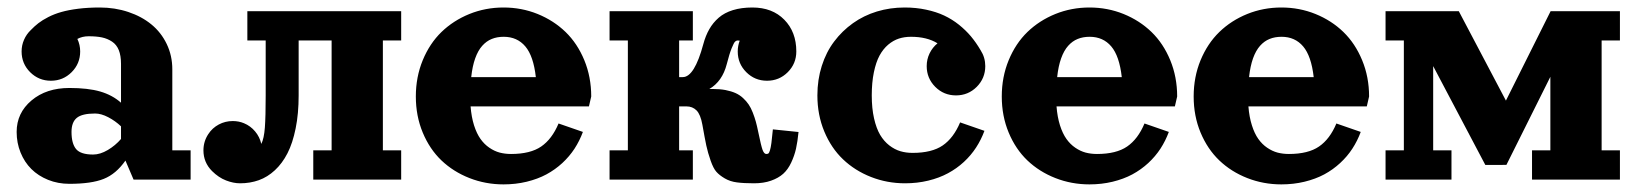

<svg xmlns="http://www.w3.org/2000/svg" viewBox="-20 -479 4359 512"><path d="M439.5 -294.2V-78.1H488.3V0H336.2L314.5 -50.8Q289.6 -15.1 256.7 -2Q223.9 11.2 165 11.2Q134.5 11.2 108.3 0.6Q82 -10 63.6 -28.3Q45.2 -46.6 34.8 -72.3Q24.4 -97.9 24.4 -127.2Q24.4 -177.7 64 -211.1Q103.5 -244.4 165 -244.4Q214.6 -244.4 247.1 -235Q279.5 -225.6 302.7 -205.1V-308.6Q302.7 -330.6 296.8 -345.3Q290.8 -360.1 278.8 -368Q266.8 -376 252 -379.2Q237.1 -382.3 216.3 -382.3Q199.7 -382.3 186.3 -375.2Q193.8 -359.4 193.8 -341.8Q193.8 -309.3 171 -286.5Q148.2 -263.7 115.7 -263.7Q83.3 -263.7 60.4 -286.5Q37.6 -309.3 37.6 -341.8Q37.6 -358.4 44.1 -373Q50.5 -387.7 62 -398.7Q71.8 -408.9 82.3 -417.1Q92.8 -425.3 108.8 -433.5Q124.8 -441.7 143.6 -447Q162.4 -452.4 188.6 -455.7Q214.8 -459 246.1 -459Q286.6 -459 322.3 -447Q357.9 -435.1 383.8 -413.8Q409.7 -392.6 424.6 -361.6Q439.5 -330.6 439.5 -294.2ZM302.7 -108.4V-142.1Q287.6 -156.5 268.7 -166.4Q249.8 -176.3 233.6 -176.3Q199 -176.3 184.8 -164.7Q170.7 -153.1 170.7 -127.2Q170.7 -96.2 182.9 -81.5Q195.1 -66.9 228.3 -66.9Q247.1 -66.9 267.5 -79Q287.8 -91.1 302.7 -108.4Z M639.6 -371.1V-449.2H1049.8V-371.1H1001V-78.1H1049.8V0H1001H864.3H815.4V-78.1H864.3V-371.1H776.4V-224.6Q776.4 -175.8 768.4 -136.6Q760.5 -97.4 746.6 -70.3Q732.7 -43.2 713 -25Q693.4 -6.8 670.2 1.5Q647 9.8 620.1 9.8Q602.5 9.8 582.8 2.2Q563 -5.4 545.4 -22.9Q522.5 -45.9 522.5 -78.1Q522.5 -101.8 535.6 -121.6Q546.1 -137.7 563.4 -147Q580.6 -156.2 600.6 -156.2Q616.7 -156.2 630.6 -150.4Q648.2 -143.1 660.4 -128.4Q672.6 -113.8 676.8 -95.2Q684.1 -109.6 686.3 -138.8Q688.5 -168 688.5 -224.6V-371.1Z M1322.8 12.7Q1274.7 12.7 1231.8 -4.2Q1189 -21 1157.3 -51.1Q1125.7 -81.3 1107.3 -125.5Q1088.9 -169.7 1088.9 -221.7Q1088.9 -273.7 1107.3 -318.4Q1125.7 -363 1157.3 -393.7Q1189 -424.3 1231.8 -441.7Q1274.7 -459 1322.8 -459Q1370.8 -459 1413.7 -441.7Q1456.5 -424.3 1488.2 -393.7Q1519.8 -363 1538.2 -318.4Q1556.6 -273.7 1556.6 -221.7L1550.5 -195.3H1234.9Q1237.1 -167 1244.1 -144.8Q1251.2 -122.6 1261.4 -108.4Q1271.5 -94.2 1284.9 -85.1Q1298.3 -75.9 1312.5 -72.1Q1326.7 -68.4 1342.8 -68.4Q1394.3 -68.4 1423.2 -88.3Q1452.1 -108.2 1469.5 -149.7L1534.4 -127.2Q1525.6 -103.5 1512.1 -82.6Q1498.5 -61.8 1479.5 -44.2Q1460.4 -26.6 1437.1 -14Q1413.8 -1.5 1384.5 5.6Q1355.2 12.7 1322.8 12.7ZM1236.6 -273.4H1408.9Q1402.6 -329.6 1380.9 -355.2Q1359.1 -380.9 1323.2 -380.9Q1305.4 -380.9 1291.3 -375.1Q1277.1 -369.4 1265.9 -356.8Q1254.6 -344.2 1247.2 -323.4Q1239.7 -302.5 1236.6 -273.4Z M1605.5 -449.2H1827.6V-371.1H1791V-273.4H1800.8Q1831.8 -273.4 1855.5 -361.3Q1861.6 -384 1871.5 -401.2Q1881.3 -418.5 1896.6 -431.8Q1911.9 -445.1 1934.4 -452Q1957 -459 1986.3 -459Q2039.6 -459 2071.5 -426.4Q2103.5 -393.8 2103.5 -341.8Q2103.5 -309.3 2080.7 -286.5Q2057.9 -263.7 2025.4 -263.7Q1992.9 -263.7 1970.1 -286.5Q1947.3 -309.3 1947.3 -341.8Q1947.3 -356.7 1952.6 -370.6Q1950 -371.1 1947.3 -371.1Q1943.4 -371.1 1940.2 -368Q1937 -365 1931 -350.2Q1925 -335.4 1918 -307.9Q1906.2 -262 1871.6 -241.7H1881.3Q1899.9 -241.7 1915 -238.8Q1930.2 -235.8 1941.4 -230.8Q1952.6 -225.8 1961.5 -217.5Q1970.5 -209.2 1976.4 -200.4Q1982.4 -191.7 1987.4 -178.8Q1992.4 -166 1995.6 -154.4Q1998.8 -142.8 2002 -127Q2009.5 -90.3 2013.5 -79.3Q2017.6 -68.4 2023.4 -68.4Q2027.3 -68.4 2029.3 -69.9Q2031.2 -71.5 2033.3 -78.4Q2035.4 -85.2 2037.1 -97.9Q2038.8 -110.6 2041 -134L2109.4 -127Q2106.9 -101.6 2102.7 -82.5Q2098.4 -63.5 2089.8 -45.3Q2081.3 -27.1 2068.6 -15.6Q2055.9 -4.2 2036.1 2.8Q2016.4 9.8 1990.5 9.8Q1963.4 9.8 1945.2 7.4Q1927 5.1 1912.7 -3.3Q1898.4 -11.7 1890.4 -20.8Q1882.3 -29.8 1875 -50.7Q1867.7 -71.5 1863.5 -90.8Q1859.4 -110.1 1853 -146.5Q1848.1 -173.8 1837.4 -184.6Q1826.7 -195.3 1810.5 -195.3H1791V-78.1H1827.6V0H1605.5V-78.1H1654.3V-371.1H1605.5Z M2480 -363.5Q2452.1 -380.9 2409.2 -380.9Q2391.8 -380.9 2377 -376.1Q2362.1 -371.3 2348.5 -359.9Q2335 -348.4 2325.4 -330.8Q2315.9 -313.2 2310.3 -286.1Q2304.7 -259 2304.7 -224.6Q2304.7 -190.2 2310.8 -163.3Q2316.9 -136.5 2327 -119.4Q2337.2 -102.3 2351.4 -91.3Q2365.7 -80.3 2380.9 -75.8Q2396 -71.3 2413.6 -71.3Q2465.1 -71.3 2494 -91.2Q2522.9 -111.1 2540.3 -152.6L2605.2 -130.1Q2596.4 -106.4 2582.9 -85.6Q2569.3 -64.7 2550.3 -47.1Q2531.2 -29.5 2507.9 -17Q2484.6 -4.4 2455.3 2.7Q2426 9.8 2393.6 9.8Q2345.5 9.8 2302.6 -7.1Q2259.8 -23.9 2228.1 -54.1Q2196.5 -84.2 2178.1 -128.4Q2159.7 -172.6 2159.7 -224.6Q2159.7 -266.4 2171.4 -303.2Q2183.1 -340.1 2204.5 -368.4Q2225.8 -396.7 2254.6 -417.2Q2283.4 -437.7 2318.6 -448.4Q2353.8 -459 2392.3 -459Q2422.9 -459 2449.7 -453.2Q2476.6 -447.5 2497.7 -437.6Q2518.8 -427.7 2537.1 -413.1Q2555.4 -398.4 2569.2 -382Q2583 -365.5 2595 -345Q2607.4 -325.7 2607.4 -302.7Q2607.4 -270.3 2584.6 -247.4Q2561.8 -224.6 2529.3 -224.6Q2496.8 -224.6 2474 -247.4Q2451.2 -270.3 2451.2 -302.7Q2451.2 -320.8 2458.9 -336.7Q2466.6 -352.5 2480 -363.5Z M2885.3 12.7Q2837.2 12.7 2794.3 -4.2Q2751.5 -21 2719.8 -51.1Q2688.2 -81.3 2669.8 -125.5Q2651.4 -169.7 2651.4 -221.7Q2651.4 -273.7 2669.8 -318.4Q2688.2 -363 2719.8 -393.7Q2751.5 -424.3 2794.3 -441.7Q2837.2 -459 2885.3 -459Q2933.3 -459 2976.2 -441.7Q3019 -424.3 3050.7 -393.7Q3082.3 -363 3100.7 -318.4Q3119.1 -273.7 3119.1 -221.7L3113 -195.3H2797.4Q2799.6 -167 2806.6 -144.8Q2813.7 -122.6 2823.9 -108.4Q2834 -94.2 2847.4 -85.1Q2860.8 -75.9 2875 -72.1Q2889.2 -68.4 2905.3 -68.4Q2956.8 -68.4 2985.7 -88.3Q3014.6 -108.2 3032 -149.7L3096.9 -127.2Q3088.1 -103.5 3074.6 -82.6Q3061 -61.8 3042 -44.2Q3022.9 -26.6 2999.6 -14Q2976.3 -1.5 2947 5.6Q2917.7 12.7 2885.3 12.7ZM2799.1 -273.4H2971.4Q2965.1 -329.6 2943.4 -355.2Q2921.6 -380.9 2885.7 -380.9Q2867.9 -380.9 2853.8 -375.1Q2839.6 -369.4 2828.4 -356.8Q2817.1 -344.2 2809.7 -323.4Q2802.2 -302.5 2799.1 -273.4Z M3397 12.7Q3348.9 12.7 3306 -4.2Q3263.2 -21 3231.6 -51.1Q3200 -81.3 3181.5 -125.5Q3163.1 -169.7 3163.1 -221.7Q3163.1 -273.7 3181.5 -318.4Q3200 -363 3231.6 -393.7Q3263.2 -424.3 3306 -441.7Q3348.9 -459 3397 -459Q3445.1 -459 3487.9 -441.7Q3530.8 -424.3 3562.4 -393.7Q3594 -363 3612.4 -318.4Q3630.9 -273.7 3630.9 -221.7L3624.8 -195.3H3309.1Q3311.3 -167 3318.4 -144.8Q3325.4 -122.6 3335.6 -108.4Q3345.7 -94.2 3359.1 -85.1Q3372.6 -75.9 3386.7 -72.1Q3400.9 -68.4 3417 -68.4Q3468.5 -68.4 3497.4 -88.3Q3526.4 -108.2 3543.7 -149.7L3608.6 -127.2Q3599.9 -103.5 3586.3 -82.6Q3572.8 -61.8 3553.7 -44.2Q3534.7 -26.6 3511.4 -14Q3488 -1.5 3458.7 5.6Q3429.4 12.7 3397 12.7ZM3310.8 -273.4H3483.2Q3476.8 -329.6 3455.1 -355.2Q3433.3 -380.9 3397.5 -380.9Q3379.6 -380.9 3365.5 -375.1Q3351.3 -369.4 3340.1 -356.8Q3328.9 -344.2 3321.4 -323.4Q3314 -302.5 3310.8 -273.4Z M3674.8 -449.2H3870.1L3995.8 -210.7L4115 -449.2H4299.8V-371.1H4251V-78.1H4299.8V0H4065.4V-78.1H4114.3V-274.2L3997.1 -39.3L3940.9 -39.1L3801.8 -302.7V-78.1H3850.6V0H3674.8V-78.1H3723.6V-371.1H3674.8Z"/></svg>

Font: Orelega One
Style: Regular
Weight: 400
Version: Version 1.1 ; ttfautohint (v1.8.3)